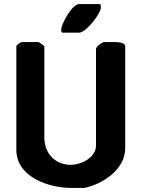

<svg xmlns="http://www.w3.org/2000/svg" viewBox="-20 -913 698 940"><path d="M167 -707H87C81 -707 60 -692 60 -687V-180C60 -45 221 7 327 7H393C482 -11 593 -83 593 -187V-687C593 -711 530 -707 523 -707H487C477 -704 450 -685 450 -673V-200C450 -141 376 -106 327 -106C250 -106 197 -162 197 -240V-687C194 -689 174 -707 167 -707ZM280 -770C280 -766 278 -753 287 -753H367C401 -753 474 -847 474 -876C474 -879 475 -893 467 -893H367C332 -893 280 -794 280 -770Z"/></svg>

Font: Asimov Print
Style: C
Weight: 500
Designer: Google
Version: Version 2.000980: 2014